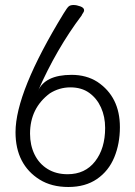

<svg xmlns="http://www.w3.org/2000/svg" viewBox="-20 -731 540 767"><path d="M253 16Q186 16 138.5 -13.5Q91 -43 66.5 -90.5Q42 -138 42 -203Q42 -363 234 -677Q248 -700 254.5 -705.5Q261 -711 274 -711Q286 -711 301 -705.5Q316 -700 316 -690Q316 -685 312 -679.5Q308 -674 306 -669Q205 -535 131 -366Q159 -432 266 -432Q325 -432 369 -404Q459 -344 459 -223Q459 -157 436.5 -102.5Q414 -48 367.5 -16Q321 16 253 16ZM250 -35Q320 -35 360 -86.5Q400 -138 400 -220Q400 -265 383.5 -301.5Q367 -338 336.5 -360Q306 -382 261 -382Q217 -382 179 -358Q100 -299 100 -197Q100 -151 118 -114Q136 -77 170 -56Q204 -35 250 -35Z"/></svg>

Font: LXGW WenKai Mono TC Light
Style: Regular
Weight: 300
Designer: LXGW / Fontworks Inc.
Foundry: LXGW / Fontworks Inc.
Version: Version 1.330